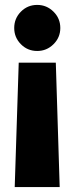

<svg xmlns="http://www.w3.org/2000/svg" viewBox="-20 -547 299 771"><path d="M39.1 204.1 55.2 -295.4H204.1L219.7 204.1ZM129.4 -342.3Q90.8 -342.3 64 -369.4Q37.1 -396.5 37.1 -434.6Q37.1 -473.1 64 -500.2Q90.8 -527.3 129.4 -527.3Q167.5 -527.3 194.8 -500.2Q222.2 -473.1 222.2 -434.6Q222.2 -396.5 194.8 -369.4Q167.5 -342.3 129.4 -342.3Z"/></svg>

Font: Inter Display ExtraBold
Style: Regular
Weight: 800
Designer: Rasmus Andersson
Foundry: rsms
Version: Version 4.000;git-a52131595